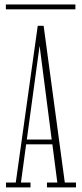

<svg xmlns="http://www.w3.org/2000/svg" viewBox="-20 -814 355 834"><path d="M6 0V-21H48.5L144 -702H169.5L261.5 -21H310V0H184V-21H229L207.5 -187H93.5L71 -21H112.5V0ZM96.5 -208H204.5L152 -615.5ZM5.5 -773.5V-794.5H307.5V-773.5Z"/></svg>

Font: Imbue 50pt Thin
Style: Regular
Weight: 100
Designer: Tyler Finck
Foundry: Etcetera Type Company
Version: Version 1.102; ttfautohint (v1.8.3)